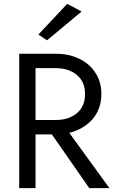

<svg xmlns="http://www.w3.org/2000/svg" viewBox="-20 -980 600 1000"><path d="M165 -355H270Q337 -355 380 -390Q423 -426 423 -490Q423 -554 380 -590Q337 -625 270 -625H165ZM165 -280V0H80V-700H270Q340 -700 392 -674Q445 -650 476 -602Q508 -555 508 -490Q508 -413 461 -358Q413 -306 341 -288L550 0H445L250 -280ZM405 -920 225 -770 180 -800 330 -960Z"/></svg>

Font: jost-mod-400
Style: Regular
Weight: 400
Version: Version 3.200; ttfautohint (v0.97) -l 8 -r 50 -G 200 -x 14 -